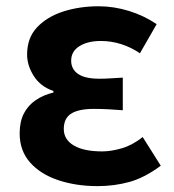

<svg xmlns="http://www.w3.org/2000/svg" viewBox="-20 -594 568 627"><path d="M298.9 13.8Q228.1 13.8 170 -5.7Q111.9 -25.2 78 -63.7Q44.2 -102.2 44.2 -158.2Q44.2 -196.6 57.9 -223.3Q71.7 -250 96.7 -267Q121.6 -284 154.5 -291.8V-296.8Q111.9 -311.5 90.2 -345.9Q68.5 -380.4 68.5 -415.9Q68.5 -470.3 101.2 -505Q133.9 -539.6 187 -556.6Q240.1 -573.5 301.8 -573.5Q352.1 -573.5 401.4 -558.2Q450.6 -542.9 491.6 -515.1L437 -420Q407.6 -439.8 375.4 -450Q343.1 -460.2 309.1 -460.2Q266.7 -460.2 239.5 -443.3Q212.4 -426.4 212.4 -396Q212.4 -367.9 235.2 -352.4Q258.1 -336.9 304.6 -336.9Q322 -336.9 341.9 -338.2Q361.8 -339.5 381 -340.5V-234Q356.4 -236 332.8 -237.2Q309.2 -238.4 287.1 -238.4Q236.8 -238.4 212.5 -223Q188.3 -207.6 188.3 -172.6Q188.3 -138.3 221 -118.9Q253.7 -99.6 313.8 -99.6Q343.3 -99.6 378 -109.8Q412.6 -120 446 -146.4L505 -52.9Q452.2 -13.5 402.7 0.1Q353.2 13.8 298.9 13.8Z"/></svg>

Font: Noto Sans KR Thin
Style: Regular
Weight: 100
Designer: Ryoko NISHIZUKA 西塚涼子 (kana, bopomofo & ideographs); Paul D. Hunt (Latin, Greek & Cyrillic); Sandoll Communications 산돌커뮤니
Foundry: Adobe
Version: Version 2.004-H2;hotconv 1.0.118;makeotfexe 2.5.65603